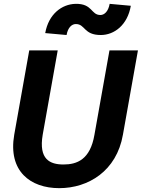

<svg xmlns="http://www.w3.org/2000/svg" viewBox="-20 -962 745 998"><path d="M288 16C438 16 586 -72 619 -262L697 -700H549L471 -262C449 -132 380 -107 310 -107C240 -107 180 -133 202 -262L280 -700H132L54 -262C21 -72 138 16 288 16ZM215 -790 326 -780C333 -820 354 -837 374 -837C424 -837 414 -780 504 -780C574 -780 643 -832 660 -932L550 -942C543 -902 522 -884 502 -884C452 -884 462 -944 372 -942C302 -940 233 -890 215 -790Z"/></svg>

Font: Uncut Sans
Style: Bold Italic
Weight: 700
Italic angle: -10°
Designer: Kasper Nordkvist
Foundry: Uncut Type
Version: Version 1.111;FEAKit 1.0